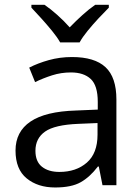

<svg xmlns="http://www.w3.org/2000/svg" viewBox="-20 -786 596 815"><path d="M285.6 -543.9Q381.3 -543.9 427.7 -501Q474.1 -458 474.1 -363.8V0H415L399.4 -79.1H395.5Q361.8 -34.7 322.5 -12.5Q283.2 9.8 213.9 9.8Q140.6 9.8 93.3 -28.8Q45.9 -67.4 45.9 -147Q45.9 -227.1 109.4 -270Q172.9 -313 302.7 -316.9L395 -320.8V-353.5Q395 -422.9 365.2 -450.7Q335.4 -478.5 281.2 -478.5Q239.3 -478.5 201.2 -466.3Q163.1 -454.1 128.9 -437.5L104 -499Q140.1 -517.6 187 -530.8Q233.9 -543.9 285.6 -543.9ZM394 -263.7 312.5 -260.3Q212.4 -256.3 171.4 -227.5Q130.4 -198.7 130.4 -146Q130.4 -100.1 158.2 -78.1Q186 -56.2 231.9 -56.2Q303.2 -56.2 348.6 -95.7Q394 -135.3 394 -214.4ZM235.4 -606Q222.7 -628.4 200.7 -655.3Q178.7 -682.1 155 -708.3Q131.3 -734.4 113.3 -753.4V-765.6H168.9Q195.3 -747.6 223.4 -722.4Q251.5 -697.3 275.9 -669.9Q302.2 -697.3 330.1 -722.4Q357.9 -747.6 384.3 -765.6H441.9V-753.4Q422.9 -734.4 398.4 -708.3Q374 -682.1 352.1 -655.3Q330.1 -628.4 317.9 -606Z"/></svg>

Font: Open Sans
Style: Regular
Weight: 400
Designer: Monotype Design Team
Foundry: Monotype Imaging Inc.
Version: Version 3.000; ttfautohint (v1.8.4)